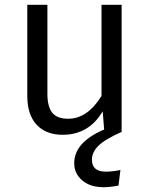

<svg xmlns="http://www.w3.org/2000/svg" viewBox="-20 -551 626 802"><path d="M488 0Q418 31 391 58Q364 85 364 116Q364 166 422 166Q449 166 483 159L475 224Q440 231 413 231Q357 231 323.5 202.5Q290 174 290 131Q290 43 415 -10L409 -86Q351 12 242 12Q172 12 133 -30Q94 -72 94 -150V-531H178V-159Q178 -106 198 -80.5Q218 -55 265 -55Q345 -55 404 -150V-531H488Z"/></svg>

Font: Sedus Text
Style: Regular
Weight: 400
Designer: TypeMates
Foundry: TypeMates, Runge Thomsen GbR
Version: Version 4.202;PS 004.202;hotconv 1.0.88;makeotf.lib2.5.64775